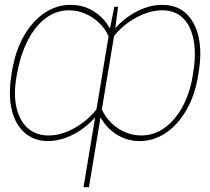

<svg xmlns="http://www.w3.org/2000/svg" viewBox="-20 -574 873 797"><path d="M326.7 203.1 435.1 -449.2 454.6 -545.9H470.2L457.5 -449.2L349.1 203.1ZM26.9 -258.8 28.8 -272.5Q42.5 -359.9 78.1 -422.9Q113.8 -485.8 164.3 -520Q214.8 -554.2 272.9 -553.7Q310.1 -554.2 342.5 -540.8Q375 -527.3 400.6 -502.7Q426.3 -478 441.9 -444.3L385.3 -98.6Q357.9 -64.9 324 -40.3Q290 -15.6 253.2 -2.2Q216.3 11.2 179.2 11.7Q121.6 11.2 82.8 -22.5Q43.9 -56.2 29.1 -116.9Q14.2 -177.7 26.9 -258.8ZM51.3 -271.5 49.3 -259.8Q35.6 -186 47.9 -129.9Q60.1 -73.7 94.7 -42.7Q129.4 -11.7 181.2 -11.7Q232.4 -11.2 287.6 -41.5Q342.8 -71.8 381.3 -121.1L431.2 -421.9Q417 -455.1 391.1 -479.5Q365.2 -503.9 333 -517.6Q300.8 -531.2 266.1 -531.2Q213.9 -531.2 170.7 -499.3Q127.4 -467.3 96.9 -409.2Q66.4 -351.1 51.3 -271.5ZM804.2 -271.5 802.2 -258.8Q789.1 -178.2 753.9 -117.2Q718.8 -56.2 668.7 -22.5Q618.7 11.2 560.1 11.7Q532.2 11.7 507.1 3.9Q481.9 -3.9 460.2 -18.3Q438.5 -32.7 420.9 -53Q403.3 -73.2 391.1 -98.6L447.8 -444.3Q475.1 -478 509 -502.7Q543 -527.3 580.1 -540.8Q617.2 -554.2 653.8 -553.7Q712.4 -554.2 751 -519.5Q789.6 -484.9 804.2 -421.4Q818.8 -357.9 804.2 -271.5ZM779.8 -258.8 781.7 -271.5Q794.9 -351.1 783.4 -409.4Q772 -467.8 739 -499.5Q706.1 -531.2 653.8 -531.2Q601.6 -531.2 545.7 -501.2Q489.7 -471.2 451.7 -421.9L401.9 -121.1Q417 -88.4 442.4 -63.5Q467.8 -38.6 500 -25.1Q532.2 -11.7 566.9 -11.7Q618.7 -11.7 662.4 -42.7Q706.1 -73.7 736.8 -129.4Q767.6 -185.1 779.8 -258.8Z"/></svg>

Font: Inter 20pt Thin
Style: Italic
Weight: 250
Italic angle: -9.3988°
Version: Version 4.001;git-66647c0bb